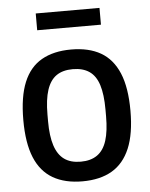

<svg xmlns="http://www.w3.org/2000/svg" viewBox="-52 -743 624 798"><g transform="rotate(-5 260.5 -344.0)"><path d="M260 12Q187 12 137 -17Q87 -46 62 -106.5Q37 -167 37 -263Q37 -360 62 -420.5Q87 -481 137 -509.5Q187 -538 260 -538Q334 -538 383.5 -509.5Q433 -481 458.5 -420.5Q484 -360 484 -263Q484 -167 458.5 -106.5Q433 -46 383.5 -17Q334 12 260 12ZM260 -70Q302 -70 329 -89Q356 -108 368.5 -147.5Q381 -187 381 -249V-277Q381 -340 368.5 -379.5Q356 -419 329 -437.5Q302 -456 260 -456Q218 -456 191.5 -437.5Q165 -419 152 -379.5Q139 -340 139 -277V-249Q139 -187 152 -147.5Q165 -108 191.5 -89Q218 -70 260 -70ZM127 -630V-700H393V-630Z"/></g></svg>

Font: Archivo SemiCondensed Medium
Style: Regular
Weight: 500
Width: 4
Designer: Hector Gatti
Foundry: Omnibus-Type
Version: Version 2.001